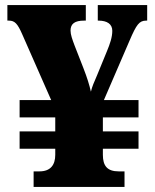

<svg xmlns="http://www.w3.org/2000/svg" viewBox="-20 -734 609 754"><path d="M112 0H469V-61H446C401 -61 384 -83 384 -126V-150H524V-218H384V-273H524V-341H388L489 -575C516 -638 527 -653 554 -653H558V-714H364V-653H367C400 -653 421 -640 421 -613C421 -588 412 -562 400 -533L361 -438C349 -410 342 -395 337 -374C331 -400 323 -427 307 -468L273 -555C264 -579 257 -598 257 -614C257 -641 274 -653 310 -653H317V-714H9V-653H15C38 -653 49 -641 67 -600L181 -341H57V-273H197V-218H57V-150H197V-126C197 -87 179 -61 135 -61H112Z"/></svg>

Font: Noto Serif Malayalam Black
Style: Regular
Weight: 900
Designer: Indian type Foundry, Jelle Bosma, Monotype Design Team
Foundry: Monotype Imaging Inc.
Version: Version 2.104